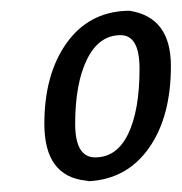

<svg xmlns="http://www.w3.org/2000/svg" viewBox="-20 -667 336 355"><path d="M296 -545Q296 -451 255.5 -393.5Q215 -336 145 -332L139 -333Q62 -341 62 -438Q62 -529 102.5 -586.5Q143 -644 213 -647H220Q296 -635 296 -545ZM203 -602Q163 -602 141 -557.5Q119 -513 119 -438Q119 -376 156 -376Q196 -376 217 -419.5Q238 -463 238 -540Q238 -602 203 -602Z"/></svg>

Font: Alegreya Sans
Style: Italic
Weight: 400
Italic angle: -7°
Designer: Juan Pablo del Peral
Foundry: Huerta Tipografica
Version: Version 2.007